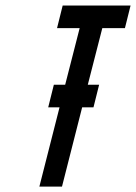

<svg xmlns="http://www.w3.org/2000/svg" viewBox="-20 -687 501 707"><path d="M282.5 -291.7 208.3 0H125L199.2 -291.7H157.5L178.3 -375H220L273.3 -583.3H190L210.8 -666.7H460.8L440 -583.3H356.7L303.3 -375H345L324.2 -291.7Z"/></svg>

Font: Yulong
Style: Italic
Weight: 400
Italic angle: -14.25°
Designer: GGBotNet
Foundry: f0n7.com
Version: 1.00